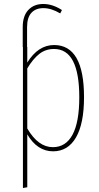

<svg xmlns="http://www.w3.org/2000/svg" viewBox="-20 -757 504 973"><path d="M253.9 -528.8Q405.8 -528.8 405.8 -264.2Q405.8 -130.4 365 -60.3Q324.2 9.8 249 9.8Q168.9 9.8 118.2 -76.2V191.9L96.2 195.8V-518.1H95.2V-620.1Q95.2 -676.3 123.5 -706.5Q151.9 -736.8 199.2 -736.8Q246.6 -736.8 293.9 -706.1L285.2 -689Q240.2 -715.8 200.2 -715.8Q161.1 -715.8 139.2 -692.1Q117.2 -668.5 117.2 -619.1V-519H118.2V-439.9Q173.3 -528.8 253.9 -528.8ZM248 -11.2Q313.5 -11.2 347.7 -74.7Q381.8 -138.2 381.8 -264.2Q381.8 -508.8 253.9 -508.8Q210.9 -508.8 179 -483.6Q147 -458.5 118.2 -410.2V-106Q173.3 -11.2 248 -11.2Z"/></svg>

Font: Fira Sans Compressed Thin
Style: Regular
Weight: 100
Width: 1
Designer: Carrois Corporate & Edenspiekermann AG
Foundry: Carrois Corporate GbR & Edenspiekermann AG
Version: Version 4.203;PS 004.203;hotconv 1.0.88;makeotf.lib2.5.64775